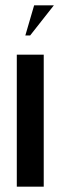

<svg xmlns="http://www.w3.org/2000/svg" viewBox="-20 -700 226 720"><path d="M144 -495V0H43V-495ZM75 -567 108 -680H182L93 -567Z"/></svg>

Font: Moniqa Extra Bold Narrow Heading
Style: Regular
Weight: 800
Width: 4
Designer: Rajesh Rajput
Foundry: Rajesh Rajput
Version: Version 1.000;December 15, 2022;FontCreator 14.0.0.2794 32-b